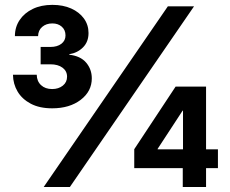

<svg xmlns="http://www.w3.org/2000/svg" viewBox="-20 -753 927 773"><path d="M189.9 -316.9Q139.2 -316.9 104 -335.4Q68.8 -354 50.8 -384.5Q32.7 -415 32.2 -452.1H127.9Q128.4 -425.8 145.3 -410.2Q162.1 -394.5 189.9 -394.5Q215.8 -394.5 232.9 -408.2Q250 -421.9 250 -444.3Q250 -466.8 231.7 -480.5Q213.4 -494.1 183.1 -494.1H143.6V-564H183.1Q210.4 -564 227.1 -576.7Q243.7 -589.4 243.7 -610.4Q243.7 -632.3 228.8 -645.5Q213.9 -658.7 190.9 -658.7Q166 -658.7 149.9 -644.8Q133.8 -630.9 133.3 -607.4H40Q40 -644 59.1 -672.4Q78.1 -700.7 111.8 -717Q145.5 -733.4 190.9 -733.4Q233.9 -733.4 266.6 -718.8Q299.3 -704.1 317.9 -678.5Q336.4 -652.8 336.4 -620.1Q336.4 -584.5 314.2 -562.3Q292 -540 258.8 -534.7V-532.7Q303.7 -527.8 326.7 -501Q349.6 -474.1 349.6 -437.5Q349.6 -385.3 304.9 -351.1Q260.3 -316.9 189.9 -316.9ZM155.8 0 655.8 -727.5H761.2L261.2 0ZM520.5 -76.2V-152.3L687 -404.3H751.5V-307.6H715.3L614.7 -153.8V-151.9H857.4V-76.2ZM715.8 0V-99.1L716.8 -133.3V-404.3H809.6V0Z"/></svg>

Font: Inter 28pt
Style: Bold
Weight: 700
Designer: Rasmus Andersson
Foundry: rsms
Version: Version 4.001;git-66647c0bb